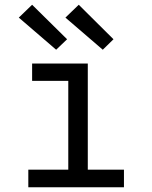

<svg xmlns="http://www.w3.org/2000/svg" viewBox="-20 -787 640 807"><path d="M99 0V-74H267V-447H115V-520H349V-74H501V0ZM412 -578 255 -713 311 -767 457 -622ZM216 -578 59 -713 115 -767 262 -622Z"/></svg>

Font: Iosevka HT Extended
Style: Regular
Weight: 400
Width: 7
Monospace: yes
Designer: Belleve Invis
Foundry: Belleve Invis
Version: Version 32.3.0; ttfautohint (v1.8.4)